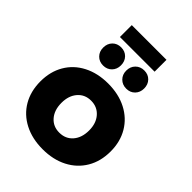

<svg xmlns="http://www.w3.org/2000/svg" viewBox="-252 -1014 1143 1143"><g transform="rotate(45 319.0 -443.0)"><path d="M615 -271Q615 -188 578 -125.5Q541 -63 474 -28.5Q407 6 319 6Q231 6 164 -28.5Q97 -63 60.5 -125.5Q24 -188 24 -271Q24 -353 60.5 -415.5Q97 -478 164 -512.5Q231 -547 319 -547Q407 -547 474 -512.5Q541 -478 578 -415.5Q615 -353 615 -271ZM203 -269Q203 -208 235 -171Q267 -134 319 -134Q372 -134 404 -171Q436 -208 436 -269Q436 -329 403.5 -366Q371 -403 319 -403Q267 -403 235 -366Q203 -329 203 -269ZM296 -677Q296 -644 275 -622.5Q254 -601 221 -601Q188 -601 167 -622.5Q146 -644 146 -677Q146 -711 167 -732.5Q188 -754 221 -754Q254 -754 275 -732.5Q296 -711 296 -677ZM491 -677Q491 -644 470 -622.5Q449 -601 416 -601Q383 -601 361.5 -622.5Q340 -644 340 -677Q340 -711 361.5 -732.5Q383 -754 416 -754Q449 -754 470 -732.5Q491 -711 491 -677ZM172 -892H464V-792H172Z"/></g></svg>

Font: Montserrat V1
Style: Bold
Weight: 700
Designer: Julieta Ulanovsky
Foundry: Julieta Ulanovsky
Version: Version 6.001